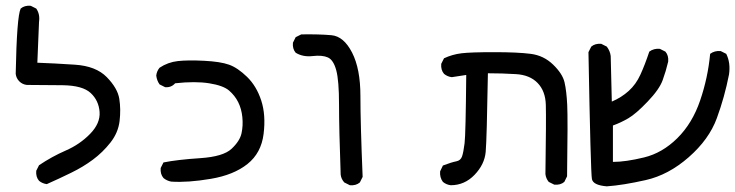

<svg xmlns="http://www.w3.org/2000/svg" viewBox="-20 -534 2585 675"><path d="M144.5 113.3Q128.9 111.3 117.2 101.6Q105.5 87.9 107.4 66.4L117.2 46.9Q162.1 16.6 211.4 -4.9Q260.7 -26.4 296.9 -63.5Q333 -100.6 330.1 -140.6Q327.1 -180.7 298.8 -207Q270.5 -233.4 200.7 -234.4Q130.9 -235.4 74.2 -235.4Q58.6 -237.3 47.9 -248Q37.1 -258.8 35.2 -274.4Q39.1 -476.6 52.7 -503.9Q66.4 -515.6 87.9 -513.7L107.4 -503.9Q121.1 -484.4 117.2 -457L111.3 -313.5Q168.9 -311.5 243.2 -306.6Q317.4 -301.8 355.5 -262.7Q393.6 -223.6 399.4 -186.5Q405.3 -149.4 400.4 -108.4Q395.5 -67.4 368.2 -32.7Q340.8 2 306.6 27.3Q272.5 52.7 230.5 73.2Q188.5 93.8 144.5 113.3Z M582 104.5Q566.4 101.6 554.7 91.8Q543 78.1 544.9 56.6L554.7 37.1Q603.5 27.3 684.1 22Q764.6 16.6 793.9 -10.7Q823.2 -38.1 829.1 -65.4Q835 -92.8 832 -122.1Q829.1 -151.4 817.4 -174.8Q805.7 -198.2 785.2 -215.8Q764.6 -233.4 715.3 -241.2Q666 -249 595.7 -241.2Q582 -225.6 560.5 -227.5L541 -237.3Q531.2 -251 529.3 -268.6Q531.2 -284.2 541 -295.9Q570.3 -315.4 605.5 -319.3Q640.6 -323.2 697.8 -320.3Q754.9 -317.4 785.2 -306.6Q815.4 -295.9 848.6 -263.7Q881.8 -231.4 898.4 -180.7Q915 -129.9 906.7 -63Q898.4 3.9 850.1 42.5Q801.8 81.1 721.2 94.7Q640.6 108.4 582 104.5Z M1210 117.2 1190.4 107.4Q1179.7 95.7 1177.7 80.1Q1171.9 -81.1 1171.9 -166Q1171.9 -251 1162.1 -287.1Q1152.3 -323.2 1132.8 -332Q1113.3 -340.8 1079.1 -336.9Q1044.9 -333 1019.5 -348.6Q1007.8 -362.3 1009.8 -383.8L1019.5 -403.3L1039.1 -413.1Q1102.5 -414.1 1145.5 -410.2Q1188.5 -406.2 1217.8 -349.1Q1247.1 -292 1247.1 -196.3Q1247.1 -100.6 1254.9 87.9L1245.1 107.4Q1231.4 119.1 1210 117.2Z M1564.5 117.2Q1548.8 115.2 1537.1 105.5Q1525.4 89.8 1527.3 68.4L1537.1 47.9Q1568.4 36.1 1584 33.2Q1599.6 30.3 1604.5 15.6Q1609.4 1 1613.3 -30.3Q1617.2 -61.5 1619.1 -270.5L1568.4 -262.7Q1552.7 -264.6 1541 -274.4Q1529.3 -288.1 1531.2 -309.6L1541 -329.1Q1570.3 -342.8 1602.5 -346.7Q1634.8 -350.6 1717.3 -350.6Q1799.8 -350.6 1845.7 -344.7Q1891.6 -338.9 1924.8 -306.6Q1958 -274.4 1964.8 -244.1Q1971.7 -213.9 1974.1 -165.5Q1976.6 -117.2 1973.6 85.9L1963.9 105.5Q1950.2 117.2 1928.7 115.2L1909.2 105.5Q1899.4 93.8 1897.5 78.1Q1900.4 -117.2 1898.9 -165.5Q1897.5 -213.9 1870.1 -242.2Q1842.8 -270.5 1793.9 -273.4Q1745.1 -276.4 1695.3 -276.4Q1691.4 -43.9 1687.5 0Q1683.6 43.9 1648.4 80.6Q1613.3 117.2 1564.5 117.2Z M2113.3 121.1Q2065.4 117.2 2061 95.7Q2056.6 74.2 2048.8 -350.6L2058.6 -370.1Q2072.3 -381.8 2093.8 -379.9L2113.3 -370.1Q2125 -354.5 2127 -336.9L2130.9 -176.8Q2165 -191.4 2190.4 -214.4Q2215.8 -237.3 2231.4 -271.5Q2247.1 -305.7 2262.7 -352.5Q2278.3 -364.3 2299.8 -362.3L2319.3 -352.5Q2331.1 -338.9 2329.1 -317.4Q2321.3 -284.2 2309.6 -252Q2297.9 -219.7 2256.8 -176.8Q2215.8 -133.8 2189 -118.2Q2162.1 -102.5 2134.8 -92.8V35.2Q2179.7 35.2 2244.1 19.5Q2308.6 3.9 2361.3 -48.3Q2414.1 -100.6 2441.4 -180.7Q2468.8 -260.7 2476.6 -344.7Q2492.2 -356.4 2513.7 -354.5L2533.2 -344.7Q2548.8 -313.5 2543 -272.5Q2527.3 -192.4 2500 -118.2Q2472.7 -43.9 2401.4 18.6Q2330.1 81.1 2250 99.1Q2169.9 117.2 2113.3 121.1Z"/></svg>

Font: JasonHandwriting4
Style: Regular
Weight: 400
Version: Version 1.01.21